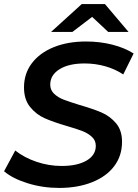

<svg xmlns="http://www.w3.org/2000/svg" viewBox="-21 -914 677 944"><path d="M-1 -72 54 -174Q98 -139 158.5 -118.5Q219 -98 282 -98Q359 -98 404.5 -124.5Q450 -151 450 -197Q450 -223 431.5 -240.5Q413 -258 385.5 -269Q358 -280 309 -294Q241 -314 199 -332.5Q157 -351 127 -388Q97 -425 97 -484Q97 -552 135.5 -603Q174 -654 243 -682Q312 -710 402 -710Q470 -710 531 -694.5Q592 -679 636 -651L585 -548Q546 -574 497 -588Q448 -602 395 -602Q317 -602 271.5 -573.5Q226 -545 226 -498Q226 -471 245 -453Q264 -435 291 -424.5Q318 -414 370 -398Q436 -379 478 -361Q520 -343 549.5 -308Q579 -273 579 -217Q579 -148 540.5 -97Q502 -46 431.5 -18Q361 10 270 10Q189 10 115 -13Q41 -36 -1 -72ZM511 -757 432 -831 335 -757H230L381 -894H495L611 -757Z"/></svg>

Font: Montserrat Alternates SemiBold
Style: Italic
Weight: 600
Italic angle: -11.3°
Designer: Julieta Ulanovsky
Foundry: Julieta Ulanovsky
Version: Version 7.200